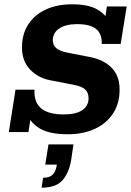

<svg xmlns="http://www.w3.org/2000/svg" viewBox="-20 -613 608 891"><path d="M295 10Q210 10 166 -16Q122 -42 103 -87L123 -72L112 0H21L52 -197H140Q137 -139 170.5 -110.5Q204 -82 275 -82Q333 -82 362 -102Q391 -122 391 -157Q391 -184 374.5 -198.5Q358 -213 319 -220L211 -241Q156 -252 119 -291Q82 -330 82 -393Q82 -455 111.5 -500Q141 -545 193 -569Q245 -593 314 -593Q388 -593 429 -570.5Q470 -548 488 -509H465L476 -583H568L540 -409H452Q454 -456 426 -478.5Q398 -501 338 -501Q284 -501 254.5 -480.5Q225 -460 225 -426Q225 -406 239 -391.5Q253 -377 292 -369L399 -348Q461 -336 498 -298.5Q535 -261 535 -197Q535 -132 504 -85.5Q473 -39 419 -14.5Q365 10 295 10ZM173 258 180 212Q209 212 224 198Q239 184 244 151H190L205 57H321L310 131Q300 189 270 223.5Q240 258 173 258Z"/></svg>

Font: Rokkitt SemiBold
Style: Bold Italic
Weight: 700
Italic angle: -9°
Version: Version 3.103